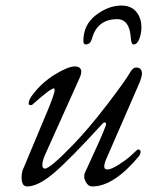

<svg xmlns="http://www.w3.org/2000/svg" viewBox="-20 -657 538 691"><path d="M311 -518Q305 -497 289 -497Q280 -497 280 -509Q280 -568 325 -602.5Q370 -637 417 -637Q452 -637 470.5 -614.5Q489 -592 489 -558Q489 -538 481.5 -517.5Q474 -497 460 -497Q453 -497 451 -518Q447 -588 402 -588Q330 -588 311 -518ZM286 -36Q347 -167 360 -203Q364 -214 359 -216Q354 -218 348 -211Q235 -87 176.5 -36.5Q118 14 78 14Q60 14 58 -11Q56 -36 66 -55L156 -270Q159 -278 161 -283Q163 -288 166.5 -297.5Q170 -307 172 -313Q174 -319 175.5 -325.5Q177 -332 176.5 -335.5Q176 -339 174 -339Q162 -339 96 -280Q94 -278 88.5 -279Q83 -280 83 -283Q83 -297 95 -313Q129 -359 177 -388.5Q225 -418 250 -418Q266 -418 271 -407Q276 -396 265 -373L144 -104Q134 -82 132.5 -67Q131 -52 141 -50Q160 -50 243 -136Q301 -196 367 -282.5Q433 -369 448 -396Q458 -414 470 -414Q491 -414 491 -391Q491 -380 478 -350L363 -86Q346 -47 366 -47Q380 -47 406 -63.5Q432 -80 448.5 -94.5Q465 -109 474 -118Q475 -119 477 -119Q486 -119 486 -110Q486 -104 481 -96Q390 14 312 14Q297 14 288 -3.5Q279 -21 286 -36Z"/></svg>

Font: EB Garamond 12
Style: Italic
Weight: 400
Italic angle: -17°
Version: Version 0.016; ttfautohint (v1.8.4)